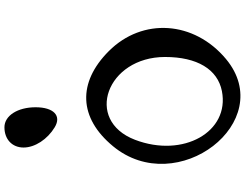

<svg xmlns="http://www.w3.org/2000/svg" viewBox="-136 -928 1077 844"><g transform="rotate(-90 402.0 -505.5)"><path d="M182 -547C-52 -265 290 179 565 -50C733 -190 748 -417 600 -565C461 -704 306 -697 182 -547ZM210 -450C296 -675 574 -574 574 -318C574 -177 520 -87 424 -68C245 -33 129 -238 210 -450ZM176 -940C176 -890 212 -835 265 -803C316 -772 353 -808 353 -887C353 -966 316 -1024 265 -1024C212 -1024 176 -990 176 -940Z"/></g></svg>

Font: Venom Sans
Style: Regular
Weight: 400
Version: Version 1.001